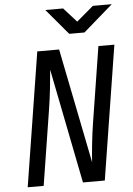

<svg xmlns="http://www.w3.org/2000/svg" viewBox="-62 -996 724 1042"><g transform="rotate(-5 300.0 -475.0)"><path d="M343 -810H426L587 -950H484L392 -872L322 -950H225ZM46 0H133L198 -410C210 -483 219 -576 223 -625L347 0H466L582 -730H495L430 -320C418 -247 409 -154 406 -105L281 -730H162Z"/></g></svg>

Font: JetBrains Mono
Style: Italic
Weight: 400
Italic angle: -9°
Monospace: yes
Designer: Philipp Nurullin, Konstantin Bulenkov
Foundry: JetBrains
Version: Version 2.305